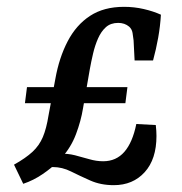

<svg xmlns="http://www.w3.org/2000/svg" viewBox="-20 -533 532 562"><path d="M53 -231 59 -278H353L347 -231ZM116 -42 147 -58Q132 -42 105 -23.5Q78 -5 48 5L21 -51Q55 -70 75 -88.5Q95 -107 105.5 -132Q116 -157 122 -195L142 -302Q153 -364 178 -412Q203 -460 243.5 -486.5Q284 -513 343 -513Q373 -513 401 -506.5Q429 -500 451 -490Q449 -456 443 -422.5Q437 -389 428 -356H374L371 -415Q370 -425 368 -436.5Q366 -448 358 -455Q345 -466 326 -466Q304 -466 290 -453.5Q276 -441 267 -420.5Q258 -400 252.5 -376.5Q247 -353 243 -331L223 -216Q217 -179 202.5 -140.5Q188 -102 161 -72L153 -83Q178 -84 199.5 -78.5Q221 -73 241.5 -67Q262 -61 282 -61Q320 -61 344 -88.5Q368 -116 379 -170L436 -167Q437 -157 437.5 -150Q438 -143 438 -135Q438 -67 403.5 -29Q369 9 313 9Q275 9 244.5 -4.5Q214 -18 188 -31Q162 -44 135 -44Q131 -44 126 -43.5Q121 -43 116 -42Z"/></svg>

Font: Yrsa Medium
Style: Italic
Weight: 500
Italic angle: -7.10001°
Designer: Anna Giedrys (Yrsa+Rasa design), David Brezina (Yrsa art-direction, Rasa art-direction, design)
Foundry: Rosetta Type Foundry
Version: Version 2.004